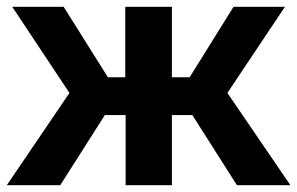

<svg xmlns="http://www.w3.org/2000/svg" viewBox="-20 -544 873 564"><path d="M16 -524H167L297 -317H348V-524H485V-317H537L666 -524H817L648 -271L833 0H676L545 -206H485V0H349V-206H288L157 0H0L184 -271Z"/></svg>

Font: Raleway
Style: Bold
Weight: 700
Designer: Matt McInerney, Pablo Impallari, Rodrigo Fuenzalida
Foundry: Matt McInerney, Pablo Impallari, Rodrigo Fuenzalida
Version: Version 3.000